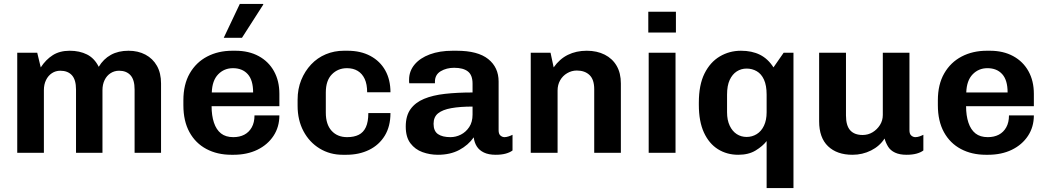

<svg xmlns="http://www.w3.org/2000/svg" viewBox="-20 -780 5344 980"><path d="M68 0V-511H170L188 -436Q214 -476 249.5 -498.5Q285 -521 336 -521Q386 -521 424 -502Q462 -483 484 -439Q508 -479 546 -500Q584 -521 636 -521Q685 -521 722.5 -501Q760 -481 781 -444Q802 -407 802 -354V0H667V-323Q667 -373 646 -396Q625 -419 588 -419Q564 -419 544.5 -406.5Q525 -394 514 -371.5Q503 -349 503 -320V0H368V-323Q368 -373 347 -396Q326 -419 288 -419Q264 -419 245 -406.5Q226 -394 215 -371.5Q204 -349 204 -320V0Z M1161 10Q1089 10 1033.5 -19.5Q978 -49 947 -105.5Q916 -162 916 -243V-268Q916 -349 948.5 -405.5Q981 -462 1037.5 -491.5Q1094 -521 1166 -521H1182Q1250 -521 1300.5 -493.5Q1351 -466 1378.5 -416.5Q1406 -367 1406 -301V-238H1060Q1060 -190 1072 -154Q1084 -118 1108 -99Q1132 -80 1171 -80Q1203 -80 1227 -92.5Q1251 -105 1265 -130Q1279 -155 1279 -191H1406Q1406 -132 1376 -86.5Q1346 -41 1293.5 -15.5Q1241 10 1172 10ZM1061 -308H1272Q1272 -371 1244.5 -401.5Q1217 -432 1169 -432Q1124 -432 1093.5 -400.5Q1063 -369 1061 -308ZM1122 -587 1204 -760H1323L1324 -757L1215 -587Z M1729 10Q1664 10 1611.5 -22Q1559 -54 1529 -110.5Q1499 -167 1499 -240V-271Q1499 -326 1517.5 -371.5Q1536 -417 1568 -451Q1600 -485 1643 -503Q1686 -521 1735 -521H1754Q1821 -521 1870.5 -494.5Q1920 -468 1946.5 -420.5Q1973 -373 1973 -309H1854Q1854 -350 1841.5 -377Q1829 -404 1806 -418Q1783 -432 1751 -432Q1705 -432 1674 -400.5Q1643 -369 1643 -308V-205Q1643 -145 1672.5 -112.5Q1702 -80 1752 -80Q1787 -80 1811 -92Q1835 -104 1847.5 -131Q1860 -158 1860 -203H1973Q1973 -135 1944 -87.5Q1915 -40 1864 -15Q1813 10 1748 10Z M2215 10Q2174 10 2136.5 -3.5Q2099 -17 2075 -48.5Q2051 -80 2051 -134Q2051 -189 2075.5 -223Q2100 -257 2144.5 -275.5Q2189 -294 2251.5 -301Q2314 -308 2392 -308V-353Q2392 -397 2368 -415.5Q2344 -434 2298 -434Q2259 -434 2229.5 -416.5Q2200 -399 2200 -363V-355H2069Q2068 -358 2068 -363.5Q2068 -369 2068 -373Q2068 -417 2096 -450.5Q2124 -484 2174 -502.5Q2224 -521 2290 -521H2311Q2419 -521 2472 -478.5Q2525 -436 2525 -364V-115Q2525 -96 2534.5 -88Q2544 -80 2555 -80Q2564 -80 2575 -83.5Q2586 -87 2596 -92V-12Q2583 -2 2561.5 4Q2540 10 2510 10Q2474 10 2450 -1.5Q2426 -13 2413.5 -33Q2401 -53 2398 -79Q2370 -39 2324 -14.5Q2278 10 2215 10ZM2279 -80Q2307 -80 2332.5 -93Q2358 -106 2375 -131.5Q2392 -157 2392 -195V-236Q2328 -236 2283.5 -228Q2239 -220 2216 -201.5Q2193 -183 2193 -148Q2193 -111 2215.5 -95.5Q2238 -80 2279 -80Z M2689 0V-511H2790L2806 -436Q2836 -479 2878.5 -500Q2921 -521 2975 -521Q3027 -521 3066.5 -501Q3106 -481 3127.5 -444Q3149 -407 3149 -354V0H3013V-325Q3013 -374 2989 -397Q2965 -420 2924 -420Q2898 -420 2875 -406.5Q2852 -393 2839 -370Q2826 -347 2826 -318V0Z M3291 0V-511H3428V0ZM3289 -614V-720H3430V-614Z M3893 180V-60Q3873 -34 3837 -12Q3801 10 3748 10Q3690 10 3644.5 -18.5Q3599 -47 3573 -103.5Q3547 -160 3547 -245V-256Q3547 -347 3576 -405Q3605 -463 3654 -492Q3703 -521 3762 -521Q3818 -521 3859 -500.5Q3900 -480 3928 -436L3980 -511H4030V180ZM3791 -81Q3819 -81 3842.5 -95.5Q3866 -110 3879.5 -138.5Q3893 -167 3893 -207V-297Q3893 -344 3879.5 -373.5Q3866 -403 3842.5 -416.5Q3819 -430 3791 -430Q3763 -430 3740.5 -415.5Q3718 -401 3704.5 -372Q3691 -343 3691 -297V-207Q3691 -167 3704.5 -138.5Q3718 -110 3740.5 -95.5Q3763 -81 3791 -81Z M4331 10Q4252 10 4206.5 -33.5Q4161 -77 4161 -161V-511H4298V-191Q4298 -139 4319.5 -115Q4341 -91 4383 -91Q4411 -91 4434 -105Q4457 -119 4471.5 -142Q4486 -165 4486 -193V-511H4622V-115Q4622 -96 4631.5 -88Q4641 -80 4652 -80Q4662 -80 4672.5 -83.5Q4683 -87 4693 -92V-12Q4680 -2 4658.5 4Q4637 10 4607 10Q4572 10 4548.5 -1Q4525 -12 4513 -31.5Q4501 -51 4495 -73Q4470 -34 4426 -12Q4382 10 4331 10Z M5012 10Q4940 10 4884.5 -19.5Q4829 -49 4798 -105.5Q4767 -162 4767 -243V-268Q4767 -349 4799.5 -405.5Q4832 -462 4888.5 -491.5Q4945 -521 5017 -521H5033Q5101 -521 5151.5 -493.5Q5202 -466 5229.5 -416.5Q5257 -367 5257 -301V-238H4911Q4911 -190 4923 -154Q4935 -118 4959 -99Q4983 -80 5022 -80Q5054 -80 5078 -92.5Q5102 -105 5116 -130Q5130 -155 5130 -191H5257Q5257 -132 5227 -86.5Q5197 -41 5144.5 -15.5Q5092 10 5023 10ZM4912 -308H5123Q5123 -371 5095.5 -401.5Q5068 -432 5020 -432Q4975 -432 4944.5 -400.5Q4914 -369 4912 -308Z"/></svg>

Font: Chivo Medium SemiBold
Style: Regular
Weight: 600
Version: Version 2.002